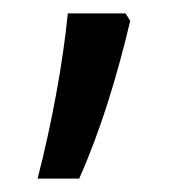

<svg xmlns="http://www.w3.org/2000/svg" viewBox="-20 -134 266 286"><path d="M167 -114H81C74 -42 57 51 36 132H98C130 60 154 -19 174 -103Z"/></svg>

Font: Noto Sans Arabic UI XCn
Style: Regular
Weight: 400
Width: 2
Designer: Monotype Design Team, Nadine Chahine and Nizar Qandah
Foundry: Monotype Imaging Inc.
Version: Version 2.010